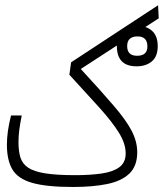

<svg xmlns="http://www.w3.org/2000/svg" viewBox="-20 -725 637 746"><path d="M263.2 1.5Q161.1 1.5 105.5 -14.4Q49.8 -30.3 28.3 -66.4Q6.8 -102.5 6.8 -163.1Q6.8 -213.4 22.9 -276.4H64.5Q58.1 -244.6 54.9 -220.2Q51.8 -195.8 51.8 -172.9Q51.8 -137.7 59.3 -113.3Q66.9 -88.9 89.1 -73.7Q111.3 -58.6 155.5 -51.5Q199.7 -44.4 272.9 -44.4Q330.6 -44.4 374.5 -50.8Q418.5 -57.1 443.4 -75.2Q468.3 -93.3 468.3 -128.9Q468.3 -167 441.9 -209.5Q415.5 -252 366.5 -306.4Q317.4 -360.8 249.5 -434.6L256.3 -482.9L594.2 -704.6L596.7 -653.8L293.9 -457Q372.1 -372.1 420.4 -315.9Q468.8 -259.8 491 -217.8Q513.2 -175.8 513.2 -133.3Q513.2 -80.1 482.9 -50.8Q452.6 -21.5 396.5 -10Q340.3 1.5 263.2 1.5ZM510.7 -467.3Q434.1 -467.3 434.1 -545.9Q434.1 -584 456.8 -604.2Q479.5 -624.5 514.6 -624.5Q549.8 -624.5 571.3 -604.7Q592.8 -585 592.8 -545.9Q592.8 -505.4 569.8 -486.3Q546.9 -467.3 510.7 -467.3ZM512.7 -508.3Q552.7 -508.3 552.7 -544.4Q552.7 -583.5 514.6 -583.5Q474.1 -583.5 474.1 -545.9Q474.1 -508.3 512.7 -508.3Z"/></svg>

Font: Cascadia Code ExtraLight
Style: Regular
Weight: 200
Monospace: yes
Designer: Aaron Bell
Foundry: Saja Typeworks
Version: Version 2407.024; ttfautohint (v1.8.4)